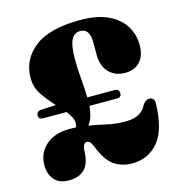

<svg xmlns="http://www.w3.org/2000/svg" viewBox="-108 -810 862 920"><g transform="rotate(-15 323.5 -350.0)"><path d="M26 -86Q26 -144.5 68.8 -183.8Q111.5 -223 189 -223Q204 -223 220 -222Q223.5 -231.5 223.5 -242.5Q223.5 -258 215.5 -273.5Q207.5 -289 195 -305H79.5Q56.5 -305 56.5 -324.5Q56.5 -334 63.2 -340.2Q70 -346.5 79.5 -347L154 -350.5Q123.5 -383 97 -421Q70.5 -459 70.5 -506.5Q70.5 -598 144.2 -656Q218 -714 371.5 -714Q455.5 -714 509.8 -688.2Q564 -662.5 590.2 -619.5Q616.5 -576.5 616.5 -525.5Q616.5 -472 589.8 -442.8Q563 -413.5 515.5 -413.5Q466 -413.5 435.5 -445.2Q405 -477 405 -534V-595Q405 -663 358 -663Q328 -663 313.5 -634Q299 -605 299 -540.5Q299 -492 303.5 -442.5Q308 -393 309 -347H446.5Q456 -347 461.5 -341Q467 -335 467 -326Q467 -305 446.5 -305H308.5Q306.5 -279.5 299.8 -256.5Q293 -233.5 279 -215Q325.5 -207 367.5 -197.5Q409.5 -188 453.5 -188Q497 -188 521.8 -201Q546.5 -214 561 -242.5Q574.5 -264.5 594.5 -264Q619 -264 619 -233.5Q616 -104.5 566.2 -45Q516.5 14.5 436 14.5Q386.5 14.5 348.2 -10.8Q310 -36 282 -106.5Q274 -126 268 -133.8Q262 -141.5 250.5 -141.5Q242.5 -141.5 236.2 -132.5Q230 -123.5 229.5 -101.5Q227 -40 199.8 -12.8Q172.5 14.5 121.5 14.5Q74.5 14.5 50.2 -13.5Q26 -41.5 26 -86Z"/></g></svg>

Font: Fraunces 72pt S050 Black
Style: Regular
Weight: 900
Version: Version 1.000; ttfautohint (v1.8.3)